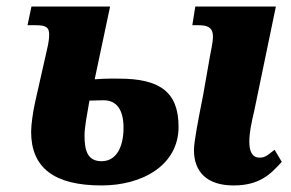

<svg xmlns="http://www.w3.org/2000/svg" viewBox="-20 -556 889 586"><path d="M290 10C415 10 525 -52 525 -169C525 -276 467 -316 343 -316C336 -316 308 -317 269 -314L316 -536H76L64 -479H91C122 -479 130 -471 130 -451C130 -428 125 -413 119 -385L88 -248C81 -218 75 -176 75 -154C75 -44 145 10 290 10ZM693 10C774 10 807 -26 840 -62L818 -99C793 -79 788 -75 772 -75C748 -75 741 -97 741 -123C741 -152 747 -179 756 -218L822 -536H576L567 -479H587C639 -479 634 -450 622 -391L600 -266C584 -185 572 -123 572 -98C572 -31 612 10 693 10ZM290 -64C248 -64 238 -95 238 -142C238 -168 245 -203 253 -249C269 -249 280 -250 296 -250C329 -250 357 -230 357 -166C357 -107 335 -64 290 -64Z"/></svg>

Font: Noto Serif SemiCondensed Extra
Style: Italic
Weight: 800
Width: 4
Italic angle: -12°
Designer: Monotype Design Team
Foundry: Monotype Imaging Inc.
Version: Version 1.901